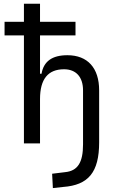

<svg xmlns="http://www.w3.org/2000/svg" viewBox="-20 -752 626 1007"><path d="M105.5 0H189.9V-232.4C189.9 -337.4 231.9 -388.7 315.9 -388.7C378.4 -388.7 415.5 -348.6 415.5 -278.3V5.4C415.5 100.1 387.7 144.5 321.3 150.9L253.4 159.2L257.3 234.4L311.5 228.5C443.4 218.8 500 151.9 500 -5.4V-278.3C500 -395.5 439.5 -462.4 333.5 -462.4C253.4 -462.4 209 -430.2 197.8 -365.2H189.9V-566.4H376V-637.7H189.9V-732.4H105.5V-637.7H3.9V-566.4H105.5Z"/></svg>

Font: Cascadia Code SemiLight
Style: Regular
Weight: 350
Monospace: yes
Designer: Aaron Bell
Foundry: Saja Typeworks
Version: Version 2404.023